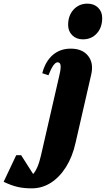

<svg xmlns="http://www.w3.org/2000/svg" viewBox="-210 -783 581 1054"><path d="M-36 251Q-80 251 -114 243Q-148 235 -190 215L-121 69H-94L5 224H-117V205Q-60 205 -31 175.5Q-2 146 15 70L116 -370Q125 -408 122.5 -424.5Q120 -441 106 -441Q84 -441 56 -370L22 -381Q39 -446 79.5 -481Q120 -516 178 -516Q242 -516 273.5 -476.5Q305 -437 291 -375L205 0Q188 77 152.5 133.5Q117 190 69 220.5Q21 251 -36 251ZM245 -567Q209 -567 186.5 -589.5Q164 -612 164 -646Q164 -698 194 -730.5Q224 -763 270 -763Q306 -763 328.5 -741Q351 -719 351 -684Q351 -632 321.5 -599.5Q292 -567 245 -567Z"/></svg>

Font: Platypi Light ExtraBold
Style: Italic
Weight: 800
Italic angle: -13°
Version: Version 1.200